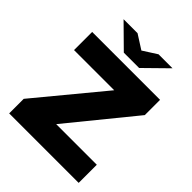

<svg xmlns="http://www.w3.org/2000/svg" viewBox="-245 -1022 1156 1156"><g transform="rotate(45 333.5 -444.0)"><path d="M37.5 0V-123.9L386.2 -545.6H44.1V-700H622.2V-570.1L283.4 -154.4H629.2V0ZM267.1 -746.5 307.9 -814.5 422 -887.5H541.1L397.5 -746.5ZM267.1 -746.5 123.6 -888H242.6L357.7 -814.5L397.5 -746.5Z"/></g></svg>

Font: REM Medium
Style: Regular
Weight: 500
Designer: Octavio Pardo
Foundry: Ashler Design
Version: Version 1.005;gftools[0.9.28]